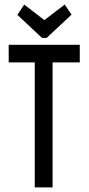

<svg xmlns="http://www.w3.org/2000/svg" viewBox="-20 -820 390 840"><path d="M132 0V-547H18V-624H329V-547H210V0ZM263 -800 293 -756 184 -654H164L56 -755L86 -800L174 -732Z"/></svg>

Font: Inconsolata ExtraCondensed SemiBold
Style: Regular
Weight: 600
Width: 2
Monospace: yes
Designer: Raph Levien, Cyreal, Brenton Simpson
Foundry: Raph Levien, Cyreal, Google
Version: Version 3.001; ttfautohint (v1.8.2.53-6de2)